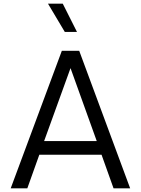

<svg xmlns="http://www.w3.org/2000/svg" viewBox="-20 -1020 763 1040"><path d="M38 0 315 -745H409L685 0H595L530 -182H193L128 0ZM219 -256H504L362 -651ZM397 -847H331L240 -1000H320Z"/></svg>

Font: Plus Jakarta Text Light
Style: Regular
Weight: 300
Designer: Gumpita Rahayu
Foundry: Tokotype Studio
Version: Version 1.000